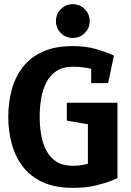

<svg xmlns="http://www.w3.org/2000/svg" viewBox="-20 -899 633 929"><path d="M332.7 -576Q284.7 -576 253.3 -555.5Q222 -535 204.2 -500Q186.3 -465 179.2 -422Q172 -379 172 -334Q172 -289.7 179.2 -247.2Q186.3 -204.7 204.2 -170.7Q222 -136.7 253.3 -116.7Q284.7 -96.7 332.7 -96.7Q366 -96.7 396.7 -104.5Q427.3 -112.3 458.7 -122.3L548.3 -37Q548.3 -37 521 -25.5Q493.7 -14 445.3 -2Q397 10 332.7 10Q245.7 10 185.8 -18Q126 -46 89.3 -94.5Q52.7 -143 36.3 -205Q20 -267 20 -334Q20 -402 36.3 -463.5Q52.7 -525 89.3 -573Q126 -621 185.8 -648.5Q245.7 -676 332.7 -676Q395 -676 444.7 -661.7Q494.3 -647.3 531.3 -630L502.3 -538Q459.7 -556.3 419.8 -566.2Q380 -576 332.7 -576ZM405.3 -82.3V-385.3H548.3V-37ZM303.3 -402H548.3V-273.7L303.3 -315.3ZM421.3 -496.7V-630H531.3L503 -496.7ZM332.3 -715.3Q298 -715.3 274.3 -739Q250.7 -762.7 250.7 -797Q250.7 -830.7 274.3 -854.7Q298 -878.7 332.3 -878.7Q366 -878.7 390 -854.7Q414 -830.7 414 -797Q414 -762.7 390 -739Q366 -715.3 332.3 -715.3Z"/></svg>

Font: Epunda Slab Light
Style: Regular
Weight: 300
Designer: Simon Atzbach
Foundry: typofactur
Version: Version 1.102